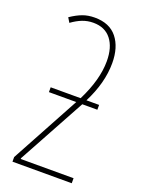

<svg xmlns="http://www.w3.org/2000/svg" viewBox="-145 -831 663 898"><g transform="rotate(20 186.5 -382.5)"><path d="M316 -592Q316 -494 262 -388H325V-364H250L67 -29V-25H330V0H35V-23L220 -364H84V-388H233Q289 -500 289 -592Q289 -661 258 -700.5Q227 -740 169 -740Q140 -740 114.5 -730Q89 -720 63 -701L49 -724Q80 -745 107 -755Q134 -765 167 -765Q241 -765 278.5 -718Q316 -671 316 -592Z"/></g></svg>

Font: Noto Sans Display Thin Cond
Style: Regular
Weight: 250
Width: 3
Designer: Monotype Design team
Foundry: Monotype Imaging Inc.
Version: Version 1.000